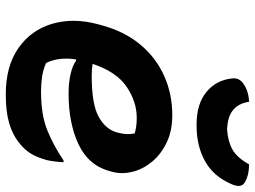

<svg xmlns="http://www.w3.org/2000/svg" viewBox="-126 -722 861 648"><g transform="rotate(90 304.0 -398.5)"><path d="M369 -550Q422 -550 461.5 -531Q501 -512 526 -482Q551 -452 560 -417Q569 -382 561 -350L559 -342Q540 -268 468.5 -234Q397 -200 297 -200Q258 -200 229 -207Q200 -214 186 -225H181Q172 -167 193 -124Q216 -114 239.5 -110.5Q263 -107 290 -107Q367 -107 418.5 -127.5Q470 -148 522 -183H528Q526 -149 521 -127Q511 -91 497.5 -70.5Q484 -50 465 -35Q436 -11 396.5 0.5Q357 12 299 12Q204 12 143 -30.5Q82 -73 61 -144Q40 -215 62 -298L65 -309Q86 -388 130.5 -441.5Q175 -495 236.5 -522.5Q298 -550 369 -550ZM378 -430Q324 -430 273.5 -396Q223 -362 196 -281Q215 -278 236 -278Q333 -278 375.5 -302Q418 -326 428 -365Q433 -385 433 -399Q433 -413 431 -423Q421 -426 408.5 -428Q396 -430 378 -430ZM419 -735Q459 -738 486 -753.5Q513 -769 535 -809Q576 -809 600 -792Q615 -779 602 -750Q576 -689 524.5 -660.5Q473 -632 406 -632H400Q331 -632 290.5 -665.5Q250 -699 245 -754Q243 -776 263 -790Q289 -808 324 -809Q329 -774 352 -755Q375 -736 419 -735Z"/></g></svg>

Font: Recursive Mn Csl St
Style: Bold Italic
Weight: 700
Italic angle: -15°
Monospace: yes
Version: Version 1.079;hotconv 1.0.112;makeotfexe 2.5.65598; ttfautoh